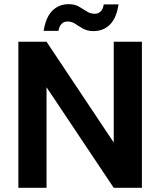

<svg xmlns="http://www.w3.org/2000/svg" viewBox="-20 -900 769 920"><path d="M68 0V-700H203L525 -217V-700H660V0H525L203 -482V0ZM428 -751Q399 -751 378.5 -762.5Q358 -774 341 -785.5Q324 -797 303 -797Q287 -797 275.5 -786Q264 -775 260 -752H189Q200 -819 231.5 -849.5Q263 -880 309 -880Q338 -880 358 -868.5Q378 -857 395.5 -845.5Q413 -834 434 -834Q451 -834 462.5 -845.5Q474 -857 477 -879H548Q538 -813 506.5 -782Q475 -751 428 -751Z"/></svg>

Font: DM Sans 16pt
Style: Bold
Weight: 700
Version: Version 4.004;gftools[0.9.30]